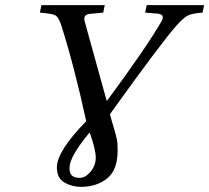

<svg xmlns="http://www.w3.org/2000/svg" viewBox="-20 -712 813 746"><path d="M250 -60Q250 -38 260 -29.5Q270 -21 290 -21Q312 -21 332 -45Q352 -69 352 -100Q352 -131 329 -196H327Q250 -103 250 -60ZM135 -663 141 -692H387L381 -663L328 -658Q302 -655 309 -629L394 -322H397Q547 -525 608 -630Q622 -656 593 -659L544 -663L550 -692H773L767 -663Q726 -660 709.5 -651.5Q693 -643 665 -612Q605 -544 407 -268Q413 -247 419.5 -224.5Q426 -202 428.5 -193.5Q431 -185 433.5 -173Q436 -161 436.5 -152Q437 -143 437 -127Q437 -51 396 -18.5Q355 14 295 14Q259 14 230 -3Q201 -20 201 -61Q201 -125 315 -241Q267 -461 217 -617Q207 -646 195 -652.5Q183 -659 135 -663Z"/></svg>

Font: Heuristica
Style: Italic
Weight: 400
Italic angle: -13°
Version: Version 1.0.2